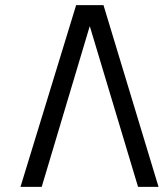

<svg xmlns="http://www.w3.org/2000/svg" viewBox="-20 -731 648 751"><path d="M520 0H600.1L384.8 -710.9H277.8L60.1 0H143.1L331.1 -628.9Z"/></svg>

Font: Tuffy
Style: Regular
Weight: 500
Designer: Thatcher Ulrich, Karoly Barta and Michael Everson
Version: Version 001.270